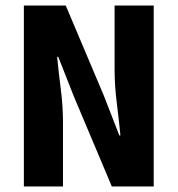

<svg xmlns="http://www.w3.org/2000/svg" viewBox="-20 -672 640 692"><path d="M66 0V-652H217L354 -328L410 -184H414Q409 -236 401 -300Q393 -364 393 -421V-652H534V0H383L246 -325L190 -467H186Q191 -414 199 -351.5Q207 -289 207 -231V0Z"/></svg>

Font: Source Code Pro ExtraLight
Style: Bold
Weight: 700
Monospace: yes
Version: Version 1.018;hotconv 1.0.116;makeotfexe 2.5.65601